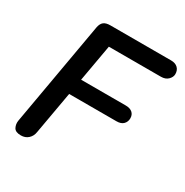

<svg xmlns="http://www.w3.org/2000/svg" viewBox="-176 -915 1020 1058"><g transform="rotate(30 334.5 -386.0)"><path d="M100 0Q65 0 54.5 -20Q44 -40 48 -64L164 -725Q169 -750 183 -761Q197 -772 225 -772H611Q638 -772 653.5 -757.5Q669 -743 669 -718Q669 -699 652.5 -682.5Q636 -666 607 -666H276L169 -61Q165 -34 146.5 -17Q128 0 100 0ZM151 -331 169 -432H519Q546 -432 561 -419Q576 -406 576 -383Q576 -361 561.5 -346Q547 -331 518 -331Z"/></g></svg>

Font: Edu VIC WA NT Beginner
Style: Bold
Weight: 700
Designer: Tina and Corey Anderson
Foundry: Google for Education
Version: Version 1.003